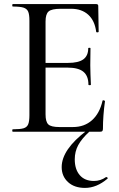

<svg xmlns="http://www.w3.org/2000/svg" viewBox="-20 -645 582 940"><path d="M43 -12Q79 -12 95.5 -17Q112 -22 118 -36.5Q124 -51 124 -81V-544Q124 -574 118 -588Q112 -602 95.5 -607.5Q79 -613 43 -613Q40 -613 40 -619Q40 -625 43 -625H451Q461 -625 461 -616L463 -490Q463 -487 457.5 -486.5Q452 -486 451 -489Q444 -544 412 -573Q380 -602 328 -602H277Q233 -602 218 -589Q203 -576 203 -540V-85Q203 -49 216.5 -36Q230 -23 271 -23H337Q393 -23 430.5 -56.5Q468 -90 482 -152Q482 -154 486 -154Q489 -154 491.5 -152.5Q494 -151 494 -150Q484 -78 484 -15Q484 -7 481 -3.5Q478 0 469 0H43Q40 0 40 -6Q40 -12 43 -12ZM311 -314H165V-337H313Q364 -337 388 -354.5Q412 -372 412 -409Q412 -411 417.5 -411Q423 -411 423 -409L422 -325L423 -280Q425 -248 425 -230Q425 -228 419 -228Q413 -228 413 -230Q413 -273 388.5 -293.5Q364 -314 311 -314ZM346 135Q346 184 370.5 212.5Q395 241 440 241Q472 241 499 222H501Q504 222 506.5 225Q509 228 506 230Q453 275 396 275Q344 275 313 246.5Q282 218 282 173Q282 87 405 -6L418 -1Q380 34 363 65.5Q346 97 346 135Z"/></svg>

Font: Cormorant Unicase Medium
Style: Regular
Weight: 500
Designer: Christian Thalmann (Catharsis Fonts)
Foundry: Catharsis Fonts
Version: Version 4.000